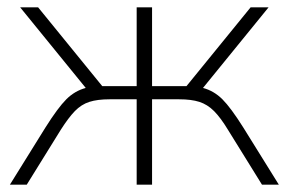

<svg xmlns="http://www.w3.org/2000/svg" viewBox="-20 -504 788 524"><path d="M7 0 104 -156Q138 -210 161 -233Q184 -256 214 -264L35 -484H84L259 -269H353V-484H395V-269H489L664 -484H713L534 -264Q564 -256 587 -233Q610 -210 644 -156L741 0H695L602 -150Q582 -183 564 -201Q546 -219 524 -226Q502 -233 469 -233H395V0H353V-233H279Q246 -233 224 -226Q202 -219 184.5 -201Q167 -183 146 -150L53 0Z"/></svg>

Font: Nunito Sans ExtraLight
Style: Regular
Weight: 200
Designer: Vernon Adams
Foundry: Vernon Adams
Version: Version 3.006; ttfautohint (v1.8.3)